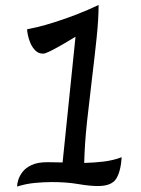

<svg xmlns="http://www.w3.org/2000/svg" viewBox="-20 -730 568 773"><path d="M49 21Q49 26 49 18Q49 10 53.5 -5.5Q58 -21 70.5 -37.5Q83 -54 107 -65.5Q131 -77 171 -77Q186 -77 201 -76.5Q216 -76 232 -76L284 -582Q258 -566 231 -550.5Q204 -535 183 -524.5Q162 -514 154 -514Q135 -514 122.5 -526.5Q110 -539 102.5 -556.5Q95 -574 92 -590Q89 -606 89 -612Q101 -614 130.5 -621Q160 -628 201 -641Q242 -654 287.5 -671.5Q333 -689 377 -710Q377 -654 369 -577.5Q361 -501 350.5 -415Q340 -329 330.5 -241.5Q321 -154 319 -74Q359 -75 397 -79.5Q435 -84 470 -97Q466 -39 447.5 -10Q429 19 374 19Q341 19 294.5 11Q248 3 189 3Q156 3 120 6.5Q84 10 49 21Z"/></svg>

Font: Merienda Light
Style: Regular
Weight: 300
Designer: Eduardo Rodriguez Tunni
Foundry: Eduardo Rodriguez Tunni
Version: Version 2.001; ttfautohint (v1.8.4.7-5d5b)